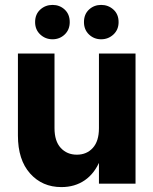

<svg xmlns="http://www.w3.org/2000/svg" viewBox="-20 -748 625 782"><path d="M230 14Q152 14 102.5 -41.5Q53 -97 53 -196V-530H202V-226Q202 -173 227.5 -145.5Q253 -118 293 -118Q333 -118 358 -145.5Q383 -173 383 -226H410Q410 -150 388 -96Q366 -42 325.5 -14Q285 14 230 14ZM383 0V-530H532V0ZM392 -588Q363 -588 342.5 -607.5Q322 -627 322 -658Q322 -690 342.5 -709Q363 -728 392 -728Q421 -728 442 -709Q463 -690 463 -658Q463 -627 442 -607.5Q421 -588 392 -588ZM194 -588Q165 -588 144 -607.5Q123 -627 123 -658Q123 -690 144 -709Q165 -728 194 -728Q223 -728 243.5 -709Q264 -690 264 -658Q264 -627 243.5 -607.5Q223 -588 194 -588Z"/></svg>

Font: Radio Canada Big
Style: Bold
Weight: 700
Designer: Étienne Aubert Bonn
Foundry: Coppers and Brasses
Version: Version 1.001